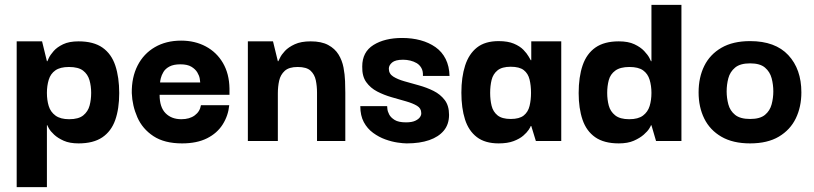

<svg xmlns="http://www.w3.org/2000/svg" viewBox="-20 -583 3366 794"><path d="M305 10Q268 10 243.5 -1Q219 -12 204 -26Q189 -40 182.5 -51.5Q176 -63 176 -65H174V191H49V-412H154L174 -330H176Q176 -331 182 -343.5Q188 -356 202 -372Q216 -388 241 -400Q266 -412 305 -412Q367 -412 404 -386Q441 -360 457 -311.5Q473 -263 473 -198Q473 -133 456.5 -86.5Q440 -40 403 -15Q366 10 305 10ZM266 -90Q305 -90 324.5 -106Q344 -122 350.5 -146.5Q357 -171 357 -199Q357 -227 350 -251.5Q343 -276 323.5 -291Q304 -306 265 -306Q229 -306 209 -292Q189 -278 181.5 -253Q174 -228 174 -199Q174 -169 181.5 -144.5Q189 -120 209.5 -105Q230 -90 266 -90Z M733 10Q660 10 614.5 -20Q569 -50 548 -98Q527 -146 525 -198Q524 -263 549 -312Q574 -361 620.5 -388Q667 -415 729 -415Q786 -415 831 -391Q876 -367 902 -322.5Q928 -278 929 -217Q929 -216 929 -206Q929 -196 929 -191H640Q640 -140 664.5 -115Q689 -90 730 -90Q764 -90 785.5 -106Q807 -122 811 -148H928Q924 -105 901 -68.5Q878 -32 836 -11Q794 10 733 10ZM642 -242H808Q808 -246 806 -258Q804 -270 796 -283.5Q788 -297 771.5 -307Q755 -317 726 -317Q698 -317 681 -308Q664 -299 656 -285.5Q648 -272 645 -259.5Q642 -247 642 -242Z M1005 0V-412H1109L1129 -330H1131Q1132 -331 1138 -344Q1144 -357 1158.5 -372.5Q1173 -388 1199 -400Q1225 -412 1265 -412Q1309 -412 1337 -397Q1365 -382 1380 -357.5Q1395 -333 1400.5 -304Q1406 -275 1407 -247.5Q1408 -220 1408 -199V0H1291V-200Q1291 -227 1286 -251Q1281 -275 1264.5 -290.5Q1248 -306 1211 -306Q1175 -306 1157.5 -290Q1140 -274 1134.5 -249.5Q1129 -225 1129 -197V0Z M1662 10Q1648 10 1624 6.5Q1600 3 1573.5 -6.5Q1547 -16 1523 -33.5Q1499 -51 1484.5 -78Q1470 -105 1470 -144H1581Q1581 -143 1582 -132.5Q1583 -122 1589.5 -109.5Q1596 -97 1612 -87Q1628 -77 1659 -77Q1683 -77 1697 -83.5Q1711 -90 1717 -99Q1723 -108 1722 -116Q1722 -135 1704.5 -145.5Q1687 -156 1659 -164Q1631 -172 1599.5 -181Q1568 -190 1540 -204.5Q1512 -219 1494.5 -243.5Q1477 -268 1478 -308Q1478 -368 1524.5 -397Q1571 -426 1643 -426Q1684 -426 1719 -416.5Q1754 -407 1781 -388Q1808 -369 1823 -339Q1838 -309 1839 -269H1729Q1730 -289 1722.5 -302Q1715 -315 1703 -322Q1691 -329 1676.5 -332.5Q1662 -336 1647 -336Q1615 -336 1601.5 -324.5Q1588 -313 1588 -299Q1588 -278 1606 -266.5Q1624 -255 1652 -247Q1680 -239 1712.5 -230Q1745 -221 1773 -207Q1801 -193 1819 -169.5Q1837 -146 1837 -108Q1837 -69 1815.5 -43Q1794 -17 1755 -3.5Q1716 10 1662 10Z M2042 10Q1986 10 1952 -16Q1918 -42 1903 -89Q1888 -136 1888 -200Q1888 -264 1903.5 -312Q1919 -360 1952.5 -386.5Q1986 -413 2042 -413Q2080 -413 2105 -402.5Q2130 -392 2144.5 -377Q2159 -362 2166 -349.5Q2173 -337 2175 -334H2177V-412H2301V0H2196L2177 -62H2175Q2174 -58 2166.5 -46.5Q2159 -35 2144 -22Q2129 -9 2104 0.5Q2079 10 2042 10ZM2092 -91Q2128 -91 2146 -105.5Q2164 -120 2170 -145Q2176 -170 2176 -199Q2176 -229 2170 -254Q2164 -279 2146 -293Q2128 -307 2092 -307Q2056 -307 2037.5 -292Q2019 -277 2013 -252.5Q2007 -228 2007 -199Q2007 -170 2013 -145.5Q2019 -121 2037.5 -106Q2056 -91 2092 -91Z M2539 10Q2478 10 2441.5 -15.5Q2405 -41 2389 -88Q2373 -135 2373 -198Q2373 -265 2389.5 -313Q2406 -361 2442.5 -386.5Q2479 -412 2539 -412Q2578 -412 2603.5 -400Q2629 -388 2644 -372Q2659 -356 2665.5 -343.5Q2672 -331 2672 -330H2674V-563H2798V0H2693L2674 -65H2672Q2672 -63 2665 -51.5Q2658 -40 2642 -26Q2626 -12 2601 -1Q2576 10 2539 10ZM2582 -90Q2619 -90 2639 -105Q2659 -120 2666.5 -144.5Q2674 -169 2674 -199Q2674 -228 2666.5 -253Q2659 -278 2639.5 -292Q2620 -306 2583 -306Q2545 -306 2524.5 -291Q2504 -276 2497.5 -251.5Q2491 -227 2491 -199Q2491 -171 2497.5 -146.5Q2504 -122 2524 -106Q2544 -90 2582 -90Z M3082 10Q3011 10 2963.5 -17.5Q2916 -45 2892.5 -92.5Q2869 -140 2869 -201Q2869 -263 2892.5 -310.5Q2916 -358 2963.5 -385.5Q3011 -413 3082 -413Q3186 -413 3240 -355Q3294 -297 3294 -201Q3294 -141 3271 -93.5Q3248 -46 3201 -18Q3154 10 3082 10ZM3082 -91Q3123 -91 3143.5 -108Q3164 -125 3171 -151.5Q3178 -178 3178 -205Q3178 -233 3171 -259.5Q3164 -286 3143.5 -303.5Q3123 -321 3082 -321Q3041 -321 3020 -303.5Q2999 -286 2992 -259.5Q2985 -233 2985 -205Q2985 -178 2992 -151.5Q2999 -125 3020 -108Q3041 -91 3082 -91Z"/></svg>

Font: Darker Grotesque Light ExtraBold
Style: Regular
Weight: 800
Version: Version 1.000;gftools[0.9.28]